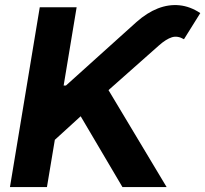

<svg xmlns="http://www.w3.org/2000/svg" viewBox="-20 -757 830 777"><path d="M20.3 0 140.9 -727.5H290.1L237.6 -411H247L532.5 -668.1Q575 -705.7 618.9 -722.9Q662.9 -740 706.3 -735.6Q749.7 -731.2 790.5 -704L724.5 -598.2Q698.6 -613.4 675.4 -606.1Q652.2 -598.7 623.4 -573.3L419.1 -392.3L654.3 0H475.5L306.5 -286.5L201.9 -191.1L170 0Z"/></svg>

Font: Inter Variable
Style: Italic
Weight: 400
Italic angle: -9.39999°
Designer: Rasmus Andersson
Foundry: rsms
Version: Version 4.001;git-9221beed3